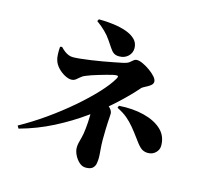

<svg xmlns="http://www.w3.org/2000/svg" viewBox="-124 -965 1247 1174"><g transform="rotate(15 500.0 -377.5)"><path d="M48 -70Q128 -114 208 -170.5Q288 -227 358.5 -287.5Q429 -348 481.5 -404.5Q534 -461 559 -505Q564 -515 563 -519Q562 -523 552 -523Q545 -523 529 -519.5Q513 -516 492 -510Q471 -504 448.5 -497.5Q426 -491 405.5 -484Q385 -477 371 -471Q354 -465 342 -454Q330 -443 318.5 -434.5Q307 -426 291 -426Q273 -426 249.5 -438.5Q226 -451 206.5 -471.5Q187 -492 179 -517Q174 -532 173 -554.5Q172 -577 174 -602L186 -605Q200 -590 213 -580.5Q226 -571 239 -566Q252 -561 266 -561Q283 -561 312 -564Q341 -567 376.5 -572Q412 -577 449 -583.5Q486 -590 519 -596.5Q552 -603 576 -608Q598 -613 609.5 -622Q621 -631 629.5 -638.5Q638 -646 650 -646Q666 -646 688.5 -635.5Q711 -625 733.5 -609Q756 -593 771 -576Q786 -559 786 -545Q786 -530 771 -519Q756 -508 739 -500Q722 -492 715 -483Q671 -432 604 -370Q537 -308 452 -246.5Q367 -185 267.5 -134Q168 -83 58 -53ZM516 71Q493 71 474 53.5Q455 36 443.5 12Q432 -12 432 -33Q432 -48 435 -61.5Q438 -75 445 -101Q448 -111 450.5 -126Q453 -141 455 -160Q457 -179 458.5 -200.5Q460 -222 460 -244Q460 -273 457.5 -297Q455 -321 453 -335L487 -369Q506 -363 527.5 -349.5Q549 -336 564 -319.5Q579 -303 579 -287Q579 -278 578 -265.5Q577 -253 576 -234.5Q575 -216 574 -188.5Q573 -161 573 -121Q573 -90 576 -57.5Q579 -25 579 -9Q579 8 576 27Q573 46 559.5 58.5Q546 71 516 71ZM860 -114Q839 -114 821.5 -124.5Q804 -135 775 -176Q745 -217 722.5 -244Q700 -271 675 -292Q650 -313 610 -333L615 -347Q703 -353 774 -335Q845 -317 886.5 -278Q928 -239 928 -178Q928 -152 908.5 -133Q889 -114 860 -114ZM537 -639Q516 -639 503 -648Q490 -657 478.5 -675Q467 -693 448 -720Q432 -744 408 -767.5Q384 -791 353 -813L360 -826Q408 -826 453.5 -820Q499 -814 535.5 -801Q572 -788 594 -766Q616 -744 616 -711Q616 -681 594 -660Q572 -639 537 -639Z"/></g></svg>

Font: Noto Serif SC ExtraLight Black
Style: Regular
Weight: 900
Version: Version 2.002-H1;hotconv 1.1.0;makeotfexe 2.6.0